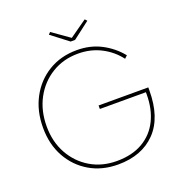

<svg xmlns="http://www.w3.org/2000/svg" viewBox="-152 -995 1071 1136"><g transform="rotate(-20 383.5 -427.5)"><path d="M400 10Q299 10 221.5 -35.5Q144 -81 99.5 -161Q55 -241 55 -346Q55 -452 99 -534Q143 -616 220.5 -663Q298 -710 399 -710Q484 -710 552 -674.5Q620 -639 668 -580L651 -564Q608 -621 543 -654.5Q478 -688 399 -688Q306 -688 233.5 -643.5Q161 -599 119.5 -522Q78 -445 78 -346Q78 -249 120 -173.5Q162 -98 234.5 -55Q307 -12 400 -12Q496 -12 563 -51Q630 -90 664.5 -160Q699 -230 699 -322V-336H409V-358H722V-339Q722 -168 635.5 -79Q549 10 400 10ZM383 -770 276 -852 288 -865 397 -788 506 -865 518 -852 411 -770Z"/></g></svg>

Font: Lexend Thin
Style: Regular
Weight: 100
Designer: Bonnie Shaver-Troup, Thomas Jockin
Foundry: Lexend
Version: Version 1.007; ttfautohint (v1.8.3)